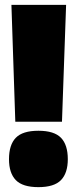

<svg xmlns="http://www.w3.org/2000/svg" viewBox="-20 -760 316 790"><path d="M43 -259 27 -740H252L235 -259ZM17 -105Q17 -164 45 -193Q73 -222 138 -222Q203 -222 231 -193Q259 -164 259 -105Q259 -48 231 -19Q203 10 138 10Q73 10 45 -19Q17 -48 17 -105Z"/></svg>

Font: Georama Black
Style: Regular
Weight: 900
Designer: Jean-Baptiste Levee
Foundry: Production Type
Version: Version 1.001